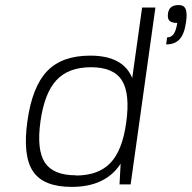

<svg xmlns="http://www.w3.org/2000/svg" viewBox="-20 -730 759 760"><path d="M263.7 9.8Q151.9 9.8 110.6 -51.8Q69.3 -113.3 88.4 -250Q107.4 -386.7 166.3 -448.2Q225.1 -509.8 336.9 -509.8Q467.8 -509.8 503.4 -420.9L542.5 -700.2H595.2L497.1 0H453.1L457.5 -82Q397.9 9.8 263.7 9.8ZM280.3 -36.1 279.8 -35.2Q369.1 -35.2 416.7 -84.7Q464.4 -134.3 479.5 -244.1Q495.6 -359.4 462.6 -411.6Q429.7 -463.9 340.3 -463.9Q251 -463.9 203.4 -412.6Q155.8 -361.3 140.1 -249Q124.5 -136.7 157.7 -86.4Q190.9 -36.1 280.3 -36.1ZM716.3 -642.1Q710 -595.7 691.2 -575Q672.4 -554.2 637.7 -554.2L641.6 -582Q658.2 -582 667.7 -595.7Q677.2 -609.4 681.6 -639.2Q659.7 -639.2 650.9 -647.9Q642.1 -656.7 645 -676.8Q647.5 -693.8 657.7 -701.9Q668 -710 688 -710Q708 -710 714.8 -694.1Q721.7 -678.2 716.3 -642.1Z"/></svg>

Font: Fivo Sans Light
Style: Regular
Weight: 300
Designer: Alexander Slobzheninov
Foundry: Alexander Slobzheninov
Version: 1.0